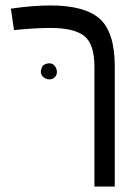

<svg xmlns="http://www.w3.org/2000/svg" viewBox="-20 -516 497 700"><path d="M398.4 164.1H324.2V-273.4Q324.2 -355.5 287.1 -384.8Q250 -414.1 164.1 -414.1Q105.5 -414.1 31.2 -406.2L19.5 -484.4Q97.7 -496.1 164.1 -496.1Q289.1 -496.1 343.8 -447.3Q398.4 -398.4 398.4 -273.4ZM136.7 -277.3Q148.4 -285.2 160.2 -285.2Q171.9 -285.2 179.7 -275.4Q187.5 -265.6 187.5 -253.9Q187.5 -242.2 179.7 -234.4Q171.9 -226.6 160.2 -226.6Q148.4 -226.6 138.7 -234.4Q128.9 -242.2 128.9 -253.9Q128.9 -265.6 136.7 -277.3Z"/></svg>

Font: 和音 by 宁静之雨，公众号njzyshare
Style: Regular
Weight: 400
Designer: Steve Matteson
Foundry: Ascender Corporation
Version: Version 6.00;June 8, 2018;FontCreator 11.0.0.2388 32-bit